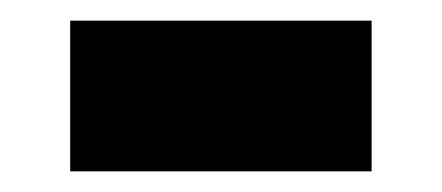

<svg xmlns="http://www.w3.org/2000/svg" viewBox="-20 -378 428 186"><path d="M48 -358H340V-212H48Z"/></svg>

Font: Montserrat Alternates ExtraBold
Style: Regular
Weight: 800
Designer: Julieta Ulanovsky
Foundry: Julieta Ulanovsky
Version: Version 7.200